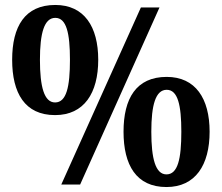

<svg xmlns="http://www.w3.org/2000/svg" viewBox="-20 -744 893 774"><path d="M202 -280C319 -280 376 -369 376 -503C376 -637 319 -724 203 -724C80 -724 29 -637 29 -503C29 -369 80 -280 202 -280ZM227 0H303L623 -714H548ZM202 -331C158 -331 141 -394 141 -503C141 -610 158 -672 203 -672C248 -672 262 -610 262 -503C262 -394 248 -331 202 -331ZM651 10C768 10 825 -79 825 -213C825 -347 768 -434 652 -434C529 -434 478 -347 478 -213C478 -79 529 10 651 10ZM651 -41C607 -41 590 -104 590 -213C590 -320 607 -382 652 -382C697 -382 711 -320 711 -213C711 -104 697 -41 651 -41Z"/></svg>

Font: Noto Serif Bengali SemiCondensed Black
Style: Regular
Weight: 900
Width: 4
Designer: Juan Bruce, Universal Thirst, Indian Type Foundry and the Monotype Design Team.
Foundry: Monotype Imaging Inc.
Version: Version 2.003